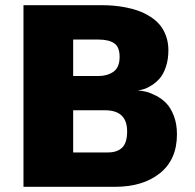

<svg xmlns="http://www.w3.org/2000/svg" viewBox="-20 -720 750 740"><path d="M70.5 0V-700H373Q395 -700 416.8 -698.2Q438.5 -696.5 464.5 -691.5Q490.5 -686.5 513 -678.5Q535.5 -670.5 557.2 -657Q579 -643.5 594.5 -625.8Q610 -608 619.5 -582.5Q629 -557 629 -526.5Q629 -491 619.5 -462.8Q610 -434.5 596.2 -418.5Q582.5 -402.5 565 -391.5Q547.5 -380.5 534.5 -376.5Q521.5 -372.5 510.5 -371.5Q526 -370.5 542.8 -366.5Q559.5 -362.5 581.8 -351Q604 -339.5 621 -322Q638 -304.5 650 -273.5Q662 -242.5 662 -202.5Q662 -105 596.5 -52.5Q531 0 423.5 0ZM262 -427H359Q393.5 -427 417.2 -443.5Q441 -460 441 -501Q441 -539.5 419.8 -553.5Q398.5 -567.5 360.5 -567.5H262ZM262 -132.5H396.5Q431.5 -132.5 450.8 -151Q470 -169.5 470 -213.5Q470 -295 385 -295H262Z"/></svg>

Font: League Mono ExtraBold
Style: Regular
Weight: 800
Width: 6
Designer: Tyler Finck
Foundry: The League of Moveable Type / Tyler Finck
Version: Version 2.210